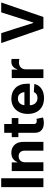

<svg xmlns="http://www.w3.org/2000/svg" viewBox="1246 -2014 778 3311"><g transform="rotate(-90 1635.5 -359.0)"><path d="M216.8 -727.5V0H63.3V-727.5Z M492 -315.2V0H341V-545.9H489.6V-448.8H495.1Q513.6 -497 554 -524.9Q594.3 -552.7 655.5 -552.7Q712.4 -552.7 754.6 -527.9Q796.9 -503.1 820.2 -457Q843.6 -410.9 843.6 -347.3V0H692.6V-320.3Q692.6 -370.2 666.8 -398.7Q641 -427.1 595.5 -427.1Q565.1 -427.1 541.7 -413.8Q518.4 -400.5 505.2 -375.6Q492 -350.8 492 -315.2Z M1254.7 -545.9V-431.8H926.2V-545.9ZM1000.6 -675.8H1151.6V-168Q1151.6 -149.9 1157 -138Q1162.5 -126.1 1173.9 -120.4Q1185.4 -114.6 1203.1 -114.6Q1211.7 -114.6 1222.5 -116.2Q1233.3 -117.8 1240.8 -119.7L1264.8 -6.4Q1239.9 0.9 1216.8 4.3Q1193.7 7.7 1171 7.7Q1116.8 7.7 1078.7 -10.7Q1040.5 -29.1 1020.6 -63.9Q1000.6 -98.7 1000.6 -147.9Z M1596.8 10.5Q1512.9 10.5 1452 -23.6Q1391.1 -57.7 1358.6 -120.8Q1326.1 -183.9 1326.1 -270.3Q1326.1 -354.6 1358.5 -418.1Q1391 -481.6 1450.2 -517.2Q1509.4 -552.7 1589.6 -552.7Q1643.8 -552.7 1690.6 -535.5Q1737.4 -518.3 1772.6 -483.7Q1807.7 -449.2 1827.3 -397.3Q1847 -345.3 1847 -275.6V-234.2H1386.2V-327.5H1773.7L1703.2 -303.1Q1703.2 -344.9 1690.5 -375.5Q1677.8 -406.2 1652.8 -423.1Q1627.8 -440 1590.7 -440Q1553.6 -440 1527.8 -423Q1502.1 -406 1488.6 -376.5Q1475.1 -347.1 1475.1 -309V-243Q1475.1 -198.8 1490.6 -167.3Q1506.1 -135.7 1534.1 -118.9Q1562.1 -102.1 1599.1 -102.1Q1624.2 -102.1 1644.8 -109.3Q1665.3 -116.5 1680.2 -130.7Q1695 -144.8 1702.6 -165.2L1842.3 -155.9Q1831.6 -105.5 1799.3 -68Q1766.9 -30.6 1715.6 -10Q1664.3 10.5 1596.8 10.5Z M1944 0V-545.9H2090.3V-450H2096.2Q2111 -501.1 2146.2 -527.1Q2181.4 -553.1 2227.1 -553.1Q2238.4 -553.1 2251.5 -551.9Q2264.6 -550.6 2274.5 -548V-413.9Q2264 -417.5 2245.2 -419.6Q2226.4 -421.7 2210.4 -421.7Q2177.3 -421.7 2151.1 -407.3Q2124.8 -392.9 2109.9 -367.4Q2095 -342 2095 -308.4V0Z M2719.3 -727.5 2894.7 -175H2901.8L3077.7 -727.5H3248L2997.3 0H2799.2L2548 -727.5Z"/></g></svg>

Font: Inter V
Style: 
Weight: 400
Designer: Rasmus Andersson
Foundry: rsms
Version: Version 4.000;git-a3f224843